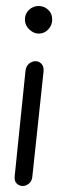

<svg xmlns="http://www.w3.org/2000/svg" viewBox="-20 -620 231 640"><path d="M56 0Q44 0 35.5 -8.5Q27 -17 29 -33L65 -384Q67 -400 77 -408Q87 -416 99 -416Q110 -416 118.5 -407Q127 -398 125 -380L88 -33Q87 -17 77 -8.5Q67 0 56 0ZM109 -508Q92 -508 77.5 -522Q63 -536 63 -555Q63 -574 76.5 -587Q90 -600 109 -600Q127 -600 140.5 -587.5Q154 -575 154 -555Q154 -536 141 -522Q128 -508 109 -508Z"/></svg>

Font: Edu SA Beginner
Style: Regular
Weight: 400
Designer: Tina and Corey Anderson
Foundry: Google for Education
Version: Version 1.003